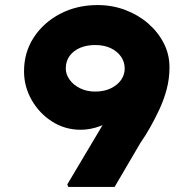

<svg xmlns="http://www.w3.org/2000/svg" viewBox="-20 -739 754 759"><path d="M250 0 246 -10 509 -452 544 -408Q534 -370 509 -337Q484 -304 449.5 -279.5Q415 -255 376 -240.5Q337 -226 299 -226Q237 -226 186 -258.5Q135 -291 105 -344Q75 -397 75 -457Q75 -532 113.5 -591Q152 -650 218 -684.5Q284 -719 366 -719Q424 -719 475.5 -699.5Q527 -680 566 -646Q605 -612 627.5 -568Q650 -524 650 -473Q650 -428 639 -386.5Q628 -345 610 -306.5Q592 -268 573 -234.5Q554 -201 535 -174L433 0ZM356 -377Q392 -377 418.5 -390Q445 -403 459 -423.5Q473 -444 473 -468Q473 -494 458.5 -515Q444 -536 418 -548.5Q392 -561 356 -561Q324 -561 298 -550.5Q272 -540 256 -519Q240 -498 240 -468Q240 -446 254.5 -425Q269 -404 295.5 -390.5Q322 -377 356 -377Z"/></svg>

Font: Lexend Giga ExtraBold
Style: Regular
Weight: 800
Designer: Bonnie Shaver-Troup, Thomas Jockin
Foundry: Lexend
Version: Version 1.007